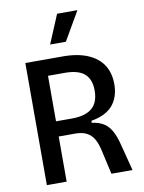

<svg xmlns="http://www.w3.org/2000/svg" viewBox="-96 -955 766 1022"><g transform="rotate(-10 287.0 -444.5)"><path d="M73 0V-660H278Q317 -660 353 -653.5Q389 -647 419.5 -632.5Q450 -618 472.5 -595.5Q495 -573 507.5 -541Q520 -509 520 -466Q520 -434 511 -405.5Q502 -377 484 -355Q466 -333 436.5 -318Q407 -303 366 -296V-285Q406 -280 431 -263.5Q456 -247 472 -217.5Q488 -188 499 -143L536 0H422L392 -133Q384 -169 370 -193.5Q356 -218 331.5 -231Q307 -244 269 -244H180V0ZM180 -326H266Q338 -326 374.5 -356.5Q411 -387 411 -452Q411 -513 377 -542.5Q343 -572 272 -572H180ZM305 -734H220L285 -889H395Z"/></g></svg>

Font: Bricolage Grotesque SemiCondensed Medium
Style: Regular
Weight: 500
Width: 4
Designer: Mathieu Triay
Foundry: Atelier Triay
Version: Version 1.001;gftools[0.9.33.dev8+g029e19f]